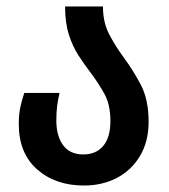

<svg xmlns="http://www.w3.org/2000/svg" viewBox="-20 -563 523 593"><path d="M239 10Q151 10 94.5 -40Q38 -90 38 -180Q38 -209 42.5 -230.5Q47 -252 55 -276H164Q159 -256 156.5 -236Q154 -216 154 -191Q154 -143 175 -114.5Q196 -86 237 -86Q277 -86 299 -112.5Q321 -139 321 -189Q321 -239 303 -272Q285 -305 261 -337Q242 -362 223.5 -390Q205 -418 193 -455Q181 -492 181 -543H298Q298 -494 317 -457.5Q336 -421 361 -387Q390 -348 414.5 -302Q439 -256 439 -187Q439 -126 412.5 -81.5Q386 -37 341 -13.5Q296 10 239 10Z"/></svg>

Font: Noto Sans Georgian Condensed SemiBold
Style: Regular
Weight: 600
Width: 3
Designer: Monotype Design Team, Akaki Razmadze
Foundry: Google LLC
Version: Version 2.005; ttfautohint (v1.8.4.7-5d5b)